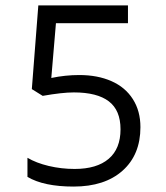

<svg xmlns="http://www.w3.org/2000/svg" viewBox="-20 -770 612 707"><path d="M81.1 -118.7V-189Q113.3 -169.9 159.4 -158.9Q205.6 -147.9 254.9 -147.9Q336.4 -147.9 380.1 -185.1Q423.8 -222.2 423.8 -293.9Q423.8 -363.8 380.9 -396.7Q337.9 -429.7 252 -429.7Q209 -429.7 137.2 -417L97.2 -441.9L121.1 -750H451.2V-684.6H186L168.9 -482.9Q220.2 -493.7 272 -493.7Q339.4 -493.7 390.4 -471.2Q441.4 -448.7 469.2 -405Q497.1 -361.3 497.1 -301.8Q497.1 -200.2 431.4 -141.6Q365.7 -83 251 -83Q141.1 -83 81.1 -118.7Z"/></svg>

Font: Noto Sans Oriya UI
Style: Regular
Weight: 400
Designer: Monotype Design Team
Foundry: Monotype Imaging Inc.
Version: Version 1.01